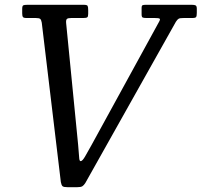

<svg xmlns="http://www.w3.org/2000/svg" viewBox="-20 -770 840 800"><path d="M233.5 -11.5 154 -675.5Q152 -687 147.8 -691Q143.5 -695 128.5 -695H90Q78.5 -695 75.5 -699.2Q72.5 -703.5 72.5 -714.5V-732.5Q72.5 -745.5 77 -747.8Q81.5 -750 94 -750H329Q342.5 -750 345 -745.5Q347.5 -741 347.5 -727.5V-712.5Q347.5 -700.5 343.5 -697.8Q339.5 -695 327 -695H277.5Q263.5 -695 259 -691.2Q254.5 -687.5 255.5 -674.5L305.5 -167Q309 -130 309.8 -114.2Q310.5 -98.5 316 -98.5Q323 -98.5 334.2 -117.5Q345.5 -136.5 361 -165L641.5 -677Q649 -689.5 645.2 -692.2Q641.5 -695 624 -695H589.5Q578.5 -695 574.2 -697.2Q570 -699.5 570 -710.5V-736.5Q570 -746.5 574 -748.2Q578 -750 587.5 -750H779.5Q790 -750 795 -747.5Q800 -745 800 -733.5V-716.5Q800 -703.5 797.2 -699.2Q794.5 -695 781.5 -695H747Q730 -695 724.8 -692.2Q719.5 -689.5 713 -679.5L335.5 -7.5Q329.5 2 323.2 6Q317 10 301 10H262Q245.5 10 240.8 6Q236 2 233.5 -11.5Z"/></svg>

Font: Besley* Narrow
Style: Italic
Weight: 400
Width: 4
Italic angle: -13°
Designer: Owen Earl
Foundry: indestructible type*
Version: Version 3.000; ttfautohint (v1.8.3)